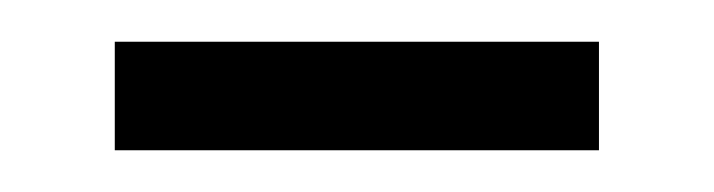

<svg xmlns="http://www.w3.org/2000/svg" viewBox="-20 -316 342 92"><path d="M35 -244V-296H267V-244Z"/></svg>

Font: Noto Sans Hebrew SemiCondensed Light
Style: Regular
Weight: 300
Width: 4
Designer: Monotype Design Team
Foundry: Monotype Imaging Inc.
Version: Version 2.003